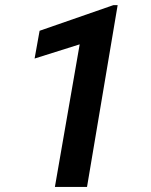

<svg xmlns="http://www.w3.org/2000/svg" viewBox="-20 -733 594 753"><path d="M441.4 -712.9 321.3 0H195.3L292.5 -559.1L115.7 -503.4L135.3 -612.3L424.8 -712.9Z"/></svg>

Font: Roboto SemiBold
Style: Italic
Weight: 600
Designer: Christian Robertson
Foundry: Google
Version: Version 3.009; 2024